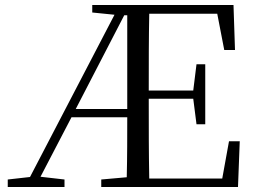

<svg xmlns="http://www.w3.org/2000/svg" viewBox="-20 -748 1022 768"><path d="M79 0H238V-30L142 -41L266 -279H489C489 -205 489 -122 487 -39L385 -30V0H932L939 -183H896L869 -34H577C575 -133 575 -235 575 -353H753L766 -251H801V-491H766L753 -386H575C575 -495 575 -596 577 -693H849L877 -548H920L914 -728H349V-698L438 -689L100 -40L11 -30V0ZM489 -687V-312H283L477 -687Z"/></svg>

Font: Harano Aji Mincho KR
Style: Regular
Weight: 400
Foundry: Masamichi Hosoda
Version: HaranoAjiMinchoKR-Regular version 20230610;ttx 4.39.4